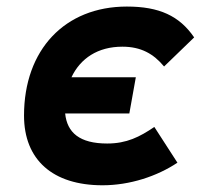

<svg xmlns="http://www.w3.org/2000/svg" viewBox="-20 -547 626 577"><path d="M288.1 9.8C370.1 9.8 451.7 -17.1 513.2 -58.1L443.8 -165.5C399.9 -135.7 360.8 -115.7 302.2 -115.7C219.2 -115.7 181.6 -148.4 175.8 -206.1H368.7L388.2 -314.9H194.8C221.7 -371.6 273.9 -406.7 347.7 -406.7C403.8 -406.7 441.4 -385.3 473.1 -347.2L563.5 -434.6C519 -499.5 458.5 -527.3 361.3 -527.3C174.8 -527.3 52.2 -397.5 52.2 -199.7C52.2 -66.9 138.2 9.8 288.1 9.8Z"/></svg>

Font: Cascadia Mono NF
Style: Bold Italic
Weight: 700
Italic angle: -10°
Monospace: yes
Designer: Aaron Bell
Foundry: Saja Typeworks
Version: Version 2404.023